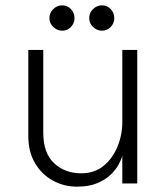

<svg xmlns="http://www.w3.org/2000/svg" viewBox="-20 -687 624 719"><path d="M494 -500V0H438V-104Q435 -91 424.5 -71.5Q414 -52 394.5 -33Q375 -14 344 -1Q313 12 268 12Q220 12 178.5 -10.5Q137 -33 111.5 -75.5Q86 -118 86 -178V-500H142V-190Q142 -114 182.5 -76Q223 -38 284 -38Q334 -38 368 -66Q402 -94 420 -138Q438 -182 438 -230V-500ZM362 -572Q343 -572 328.5 -586Q314 -600 314 -619Q314 -639 328.5 -653Q343 -667 362 -667Q381 -667 394.5 -653Q408 -639 408 -619Q408 -600 394.5 -586Q381 -572 362 -572ZM213 -572Q194 -572 179.5 -586Q165 -600 165 -619Q165 -639 179.5 -653Q194 -667 213 -667Q232 -667 245.5 -653Q259 -639 259 -619Q259 -600 245.5 -586Q232 -572 213 -572Z"/></svg>

Font: Inclusive Sans Light
Style: Regular
Weight: 300
Designer: Olivia King
Foundry: Olivia King
Version: Version 2.004